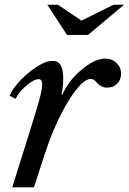

<svg xmlns="http://www.w3.org/2000/svg" viewBox="-20 -800 550 820"><path d="M46.9 -377.9 21 -391.1Q43.5 -441.4 104 -490.7Q164.6 -540 204.1 -540Q228 -540 239 -522Q250 -503.9 250 -463.9Q250 -434.1 243.2 -397.9L246.1 -395Q271 -453.6 327.6 -501.7Q384.3 -549.8 429.2 -549.8Q458 -549.8 477.5 -531.2Q497.1 -512.7 497.1 -485.8Q497.1 -459.5 480.5 -442.6Q463.9 -425.8 438 -425.8Q423.8 -425.8 412.8 -431.6Q401.9 -437.5 396.2 -444.3Q390.6 -451.2 383.3 -457Q376 -462.9 368.2 -462.9Q330.1 -462.9 272 -368.2Q213.9 -273.4 169.9 -138.2L125 0H32.2L97.2 -207Q134.8 -325.7 147.5 -372.3Q160.2 -418.9 160.2 -439.9Q160.2 -461.9 145 -461.9Q125 -461.9 92.3 -434.1Q59.6 -406.2 46.9 -377.9ZM356 -650.9H266.1L182.1 -779.8H227.1L328.1 -711.9L464.8 -779.8H509.8Z"/></svg>

Font: Libre Baskerville
Style: Italic
Weight: 400
Designer: Pablo Impallari, Rodrigo Fuenzalida
Foundry: Pablo Impallari, Rodrigo Fuenzalida
Version: Version 1.000